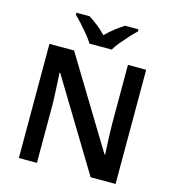

<svg xmlns="http://www.w3.org/2000/svg" viewBox="-132 -1049 1056 1160"><g transform="rotate(15 395.5 -469.0)"><path d="M698 0H542L201 -562H197Q199 -518 202 -466.5Q205 -415 206 -363V0H93V-714H247L587 -155H591Q590 -181 588.5 -213.5Q587 -246 585.5 -281Q584 -316 584 -348V-714H698ZM326 -778Q313 -801 290.5 -828Q268 -855 244.5 -881Q221 -907 202 -925V-938H284Q310 -922 339.5 -899Q369 -876 394 -849Q421 -876 450.5 -899Q480 -922 506 -938H590V-925Q571 -907 547 -881Q523 -855 500.5 -828Q478 -801 465 -778Z"/></g></svg>

Font: Noto Sans New Tai Lue SemiBold
Style: Regular
Weight: 600
Version: Version 2.003